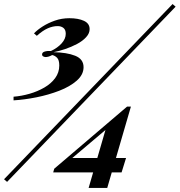

<svg xmlns="http://www.w3.org/2000/svg" viewBox="-33 -844 888 949"><path d="M820 -824 835 -811 2 55 -13 42ZM310 -754Q354 -754 382 -741Q410 -728 410 -700Q410 -679 392.5 -660Q375 -641 347.5 -626.5Q320 -612 289 -601.5Q258 -591 231 -586Q297 -585 338.5 -568.5Q380 -552 380 -512Q380 -475 346.5 -445.5Q313 -416 260 -395.5Q207 -375 147 -363Q87 -351 34 -348V-366Q73 -369 113 -380.5Q153 -392 186.5 -411.5Q220 -431 240 -458.5Q260 -486 260 -520Q260 -547 249.5 -558Q239 -569 225 -572Q214 -566 206 -564Q198 -562 193 -562Q187 -562 181 -565Q175 -568 175 -575Q175 -585 187.5 -589Q200 -593 219 -592Q251 -607 271.5 -629.5Q292 -652 292 -677Q292 -697 280.5 -706Q269 -715 252 -715Q228 -715 203 -704Q178 -693 149 -667L135 -679Q151 -696 177.5 -713Q204 -730 238 -742Q272 -754 310 -754ZM595 -317 600 -296 277 -23 312 -63H590L568 8H230L235 -10ZM614 -317 497 85H405L493 -218L595 -317Z"/></svg>

Font: Playfair Display Black
Style: Italic
Weight: 900
Italic angle: -14°
Designer: Claus Eggers Sørensen
Foundry: Claus Eggers Sørensen
Version: Version 1.203